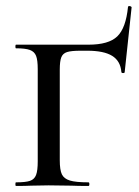

<svg xmlns="http://www.w3.org/2000/svg" viewBox="-20 -616 459 636"><path d="M33 -12Q65 -12 79.5 -17Q94 -22 99.5 -36.5Q105 -51 105 -81V-387Q105 -417 99.5 -431Q94 -445 79 -450.5Q64 -456 33 -456Q31 -456 31 -462Q31 -468 33 -468H273Q340 -468 368.5 -495.5Q397 -523 404 -593Q404 -596 409 -596Q411 -596 413.5 -594.5Q416 -593 416 -592L393 -377Q393 -374 387.5 -374Q382 -374 382 -378Q379 -414 351.5 -431Q324 -448 269 -448H247Q216 -448 202 -443.5Q188 -439 183 -426Q178 -413 178 -386V-85Q178 -53 185 -38.5Q192 -24 211.5 -18Q231 -12 273 -12Q276 -12 276 -6Q276 0 273 0Q237 0 217 -1L141 -2L83 -1Q66 0 33 0Q31 0 31 -6Q31 -12 33 -12Z"/></svg>

Font: Cormorant SC Medium
Style: Regular
Weight: 500
Designer: Christian Thalmann (Catharsis Fonts)
Foundry: Catharsis Fonts
Version: Version 4.000